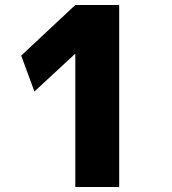

<svg xmlns="http://www.w3.org/2000/svg" viewBox="-20 -750 690 770"><path d="M282 0V-533H280L118 -383L65 -527L282 -730H458V0Z"/></svg>

Font: M PLUS 1p ExtraBold
Style: Regular
Weight: 800
Version: Version 1.062